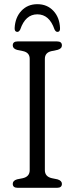

<svg xmlns="http://www.w3.org/2000/svg" viewBox="-20 -898 357 918"><path d="M194.5 -84.5Q194.5 -53.5 228 -46L255 -40.5Q276 -34 276 -19Q276 0 252.5 0H64.5Q41 0 41 -19Q41 -34.5 61.5 -40.5L89 -46Q122 -53.5 122 -84.5V-616.5Q122 -646.5 90.5 -653.5L61.5 -659.5Q41 -665.5 41 -681Q41 -700 64.5 -700H252.5Q276 -700 276 -681Q276 -665.5 255 -659.5L226 -653.5Q194.5 -646.5 194.5 -616.5ZM158.5 -829.5Q101.5 -829.5 77 -757.5Q71 -745.5 63 -745.5Q49.5 -745.5 50 -763.5Q52.5 -814.5 82.2 -846.2Q112 -878 158.5 -878Q205.5 -878 235.2 -846.2Q265 -814.5 267 -763.5Q268 -745.5 254.5 -745.5Q246.5 -745.5 240.5 -757.5Q216 -829.5 158.5 -829.5Z"/></svg>

Font: Fraunces 72pt S100 Light
Style: Regular
Weight: 300
Version: Version 1.000; ttfautohint (v1.8.3)